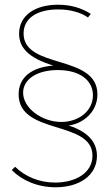

<svg xmlns="http://www.w3.org/2000/svg" viewBox="-20 -714 471 814"><path d="M353 -640 365 -655C325 -681 278 -694 226 -694C129 -694 61 -649 61 -571C61 -511 102 -468 206 -436C115 -429 59 -387 59 -314C59 -140 372 -206 372 -54C372 20 299 60 214 60C148 60 88 36 44 -7L30 7C72 50 138 80 216 80C316 80 391 30 391 -53C391 -111 354 -155 271 -182C325 -188 393 -234 393 -314C393 -486 80 -419 80 -572C80 -638 139 -674 226 -674C277 -674 321 -662 353 -640ZM225 -417C319 -417 374 -373 374 -310C374 -243 313 -197 240 -197C157 -197 78 -256 78 -321C78 -378 137 -417 225 -417Z"/></svg>

Font: Montserrat Thin
Style: Regular
Weight: 250
Designer: Julieta Ulanovsky
Foundry: Julieta Ulanovsky
Version: Version 4.000